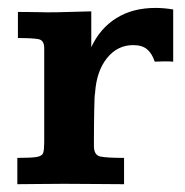

<svg xmlns="http://www.w3.org/2000/svg" viewBox="-20 -472 473 492"><path d="M24.4 0V-67.4Q60.1 -67.4 74.2 -69.8Q88.4 -72.3 90.8 -80.6Q93.3 -88.9 93.3 -106.9V-348.6Q93.3 -368.7 78.9 -371.6Q64.5 -374.5 25.9 -374.5V-441.4Q35.6 -441.4 53.7 -441.2Q71.8 -440.9 86.9 -440.7Q102.1 -440.4 102.1 -440.4Q128.9 -440.4 156.7 -441.4Q184.6 -442.4 213.9 -442.9V-351.1Q236.3 -399.4 278.1 -425.5Q319.8 -451.7 378.4 -451.7Q399.9 -451.7 423.8 -447.8V-314Q413.6 -314.9 399.9 -314.7Q386.2 -314.5 376.5 -314Q369.6 -335 356.9 -345.7Q344.2 -356.4 321.3 -356.4Q280.8 -356.4 253.9 -322.8Q227.1 -289.1 223.6 -233.4Q222.7 -231 222.2 -218Q221.7 -205.1 221.4 -187Q221.2 -168.9 220.9 -150.1Q220.7 -131.3 220.7 -117.2Q220.7 -103 220.7 -97.7Q220.7 -74.2 237.5 -70.8Q254.4 -67.4 297.9 -67.4V0Q261.2 0 226.6 -0.5Q191.9 -1 144 -1Q105 -1 78.9 -0.5Q52.7 0 24.4 0Z"/></svg>

Font: Kameron SemiBold
Style: Regular
Weight: 600
Designer: Vernon Adams
Foundry: Vernon Adams
Version: Version 1.100